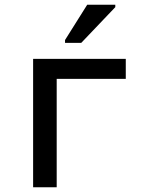

<svg xmlns="http://www.w3.org/2000/svg" viewBox="-20 -786 603 806"><path d="M253 -606H321L464 -756V-766H346L253 -618ZM119 0H218V-455H508V-539H119Z"/></svg>

Font: Noto Sans Mono SemiCondensed Medium
Style: Regular
Weight: 500
Width: 4
Designer: Monotype Design Team
Foundry: Monotype Imaging Inc.
Version: Version 2.014